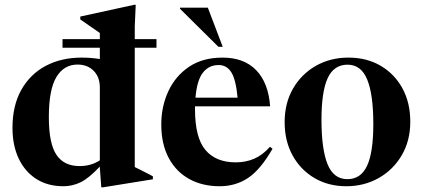

<svg xmlns="http://www.w3.org/2000/svg" viewBox="-20 -764 1760 800"><path d="M240.5 -565V-601H396V-626.5Q387 -633 361.5 -650.5Q336 -668 314.5 -683V-695L539 -744H545.5L541.5 -653.5V-601H632V-565H541.5V-68Q547.5 -65 561.5 -58Q575.5 -51 591 -43Q606.5 -35 617 -29.5V-17L409.5 16.5H402L396 -65V-70Q350 -21 315.8 -4.5Q281.5 12 244.5 12Q179 12 131.5 -18.2Q84 -48.5 58 -103.2Q32 -158 32 -231Q32 -324.5 69 -390Q106 -455.5 171 -489.8Q236 -524 320 -524Q359 -524 396 -518V-565ZM396 -399.5Q396 -443 370.2 -469Q344.5 -495 303 -495Q246.5 -495 215 -443Q183.5 -391 183.5 -275.5Q183.5 -166.5 215 -119.2Q246.5 -72 311.5 -72Q335 -72 356 -77.8Q377 -83.5 396 -96Z M907.5 -524Q997 -524 1047.8 -471.2Q1098.5 -418.5 1105.5 -321H792.5Q792.5 -315.5 792.5 -309.5Q792.5 -190.5 836 -139Q879.5 -87.5 962.5 -87.5Q1003.5 -87.5 1038.8 -102.5Q1074 -117.5 1105 -152.5L1115.5 -144Q1065 -56.5 1013.2 -22.2Q961.5 12 895 12Q823.5 12 768.8 -18Q714 -48 683 -105.8Q652 -163.5 652 -246Q652 -320.5 681.5 -384Q711 -447.5 767.8 -485.8Q824.5 -524 907.5 -524ZM891 -493Q850 -493 825.2 -461Q800.5 -429 794.5 -357H970Q963 -432 944 -462.5Q925 -493 891 -493ZM908 -569H890L730 -727.5V-732H846Z M1423 12Q1348.5 12 1290.5 -22Q1232.5 -56 1199.2 -116.2Q1166 -176.5 1166 -255Q1166 -334.5 1201 -395Q1236 -455.5 1296.2 -489.8Q1356.5 -524 1432 -524Q1508 -524 1566 -490Q1624 -456 1656.8 -396Q1689.5 -336 1689.5 -257Q1689.5 -177.5 1653.8 -116.8Q1618 -56 1557.5 -22Q1497 12 1423 12ZM1427.5 -17.5Q1483.5 -17.5 1509.5 -73.2Q1535.5 -129 1535.5 -247Q1535.5 -370 1510.2 -432.2Q1485 -494.5 1428 -494.5Q1371.5 -494.5 1345.5 -438.8Q1319.5 -383 1319.5 -265Q1319.5 -142 1344.8 -79.8Q1370 -17.5 1427.5 -17.5Z"/></svg>

Font: Newsreader Display SemiBold
Style: Regular
Weight: 600
Designer: Hugues Gentile
Foundry: Production Type
Version: Version 1.001